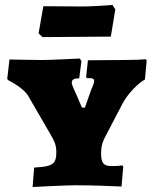

<svg xmlns="http://www.w3.org/2000/svg" viewBox="-20 -744 618 771"><path d="M117 -71Q154 -73 172.5 -78Q191 -83 198.5 -94.5Q206 -106 206 -129V-137Q206 -153 201 -167.5Q196 -182 183 -204L92 -361Q71 -392 13 -422L9 -427L18 -505L147 -503Q170 -503 225.5 -505.5Q281 -508 300 -509L307 -499L298 -429Q268 -431 268 -411Q268 -406 276.5 -386.5Q285 -367 288 -361L309 -312H321L347 -386Q358 -408 358 -420Q358 -426 351.5 -428.5Q345 -431 329 -430L326 -435L333 -502L469 -503Q503 -503 530 -504Q557 -505 566 -506L569 -500L562 -425Q537 -410 512 -383Q487 -356 472 -328L398 -186Q390 -168 388 -155Q386 -142 386 -126Q386 -99 395 -88Q404 -77 428 -77Q444 -77 455.5 -78Q467 -79 471 -80L475 -75L468 5Q447 4 391.5 2Q336 0 287 0Q253 0 192 3Q131 6 111 7ZM135 -610 154 -719 308 -718Q339 -718 379.5 -720.5Q420 -723 432 -724L443 -706L425 -597L285 -596L151 -595Z"/></svg>

Font: Alegreya SC Black
Style: Regular
Weight: 900
Designer: Juan Pablo del Peral
Foundry: Huerta Tipografica
Version: Version 2.007; ttfautohint (v1.6)